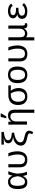

<svg xmlns="http://www.w3.org/2000/svg" viewBox="2204 -2989 993 5441"><g transform="rotate(-90 2700.5 -268.5)"><path d="M432.6 -115.7Q376.5 9.8 257.3 9.8Q157.2 9.8 110.1 -57.6Q63 -125 63 -261.7Q63 -400.4 116 -469.2Q168.9 -538.1 271 -538.1Q332.5 -538.1 376.2 -505.4Q419.9 -472.7 441.9 -413.6H442.9Q454.1 -471.7 478.5 -528.3H570.3Q545.9 -476.6 525.4 -401.6Q504.9 -326.7 501 -278.8Q503.4 -200.7 517.8 -125.5Q532.2 -50.3 555.2 0H465.8Q454.1 -29.8 445.6 -64.7Q437 -99.6 434.6 -115.7ZM155.3 -264.6Q155.3 -156.2 183.1 -107.2Q210.9 -58.1 275.4 -58.1Q334 -58.1 374.3 -114.5Q414.6 -170.9 427.2 -266.6Q413.1 -369.6 376 -421.4Q338.9 -473.1 280.8 -473.1Q214.4 -473.1 184.8 -424.1Q155.3 -375 155.3 -264.6Z M1133.3 -278.8Q1133.3 -139.2 1072.3 -64.7Q1011.2 9.8 896.5 9.8Q785.6 9.8 732.7 -43Q679.7 -95.7 679.7 -204.6V-528.3H768.1V-201.7Q768.1 -58.1 900.4 -58.1Q974.6 -58.1 1008.8 -110.6Q1043 -163.1 1043 -276.9Q1043 -340.3 1025.1 -415.3Q1007.3 -490.2 987.3 -528.3H1079.1Q1105 -470.7 1119.1 -403.3Q1133.3 -335.9 1133.3 -278.8Z M1293.5 -172.9Q1293.5 -229.5 1323 -276.1Q1352.5 -322.8 1408.4 -353.8Q1464.4 -384.8 1543 -395.5V-396.5Q1456.5 -401.9 1408.4 -436.8Q1360.4 -471.7 1360.4 -528.3Q1360.4 -580.1 1395.8 -611.3Q1431.2 -642.6 1508.3 -655.3V-659.2L1494.6 -658.7L1369.6 -655.3H1323.7V-724.6H1682.1V-658.2Q1555.7 -643.1 1501.5 -613.5Q1447.3 -584 1447.3 -537.1Q1447.3 -489.7 1495.4 -463.1Q1543.5 -436.5 1661.1 -428.2V-364.3Q1538.6 -349.6 1462.6 -302.5Q1386.7 -255.4 1386.7 -185.1Q1386.7 -146.5 1414.1 -121.6Q1441.4 -96.7 1495.1 -83.5L1554.7 -68.8Q1627 -51.3 1655.8 -36.1Q1684.6 -21 1700.9 2Q1717.3 24.9 1717.3 59.1Q1717.3 106 1676.8 174.8L1615.2 147.5Q1626.5 132.3 1634.3 112.3Q1642.1 92.3 1642.1 78.6Q1642.1 51.8 1613 34.7Q1584 17.6 1508.8 2.9Q1425.8 -13.7 1381.1 -36.6Q1336.4 -59.6 1314.9 -94Q1293.5 -128.4 1293.5 -172.9Z M2224.1 207.5V-339.4Q2224.1 -405.8 2198.5 -438Q2172.9 -470.2 2116.7 -470.2Q2056.2 -470.2 2017.3 -426Q1978.5 -381.8 1978.5 -306.2V0H1890.6V-415.5Q1890.6 -507.8 1887.7 -528.3H1970.7Q1971.2 -525.9 1971.7 -515.1Q1972.2 -504.4 1972.9 -490.5Q1973.6 -476.6 1974.6 -438H1976.1Q2027.3 -538.1 2145 -538.1Q2229.5 -538.1 2271 -492.4Q2312.5 -446.8 2312.5 -352.1V207.5ZM2071.3 -586.4V-602.5L2109.9 -745.1H2206.1V-727.1L2122.6 -586.4Z M2926.8 -239.7Q2926.8 -122.1 2863 -56.2Q2799.3 9.8 2687.5 9.8Q2570.3 9.8 2507.8 -58.8Q2445.3 -127.4 2445.3 -255.9Q2445.3 -385.3 2518.6 -456.8Q2591.8 -528.3 2727.5 -528.3H3000.5V-459H2924.8L2852.5 -461.9V-460Q2893.6 -398.4 2910.2 -346.9Q2926.8 -295.4 2926.8 -239.7ZM2834.5 -238.3Q2834.5 -357.4 2773.9 -459H2730.5Q2639.6 -459 2588.9 -406.5Q2538.1 -354 2538.1 -256.8Q2538.1 -55.2 2683.6 -55.2Q2757.3 -55.2 2795.9 -102.3Q2834.5 -149.4 2834.5 -238.3Z M3536.1 -264.6Q3536.1 -131.3 3474.9 -60.8Q3413.6 9.8 3297.9 9.8Q3184.6 9.8 3124.3 -61.5Q3064 -132.8 3064 -264.6Q3064 -400.9 3125.7 -469.5Q3187.5 -538.1 3300.8 -538.1Q3419.9 -538.1 3478 -470.2Q3536.1 -402.3 3536.1 -264.6ZM3443.8 -264.6Q3443.8 -369.6 3410.4 -421.4Q3377 -473.1 3302.2 -473.1Q3226.6 -473.1 3191.4 -420.4Q3156.2 -367.7 3156.2 -264.6Q3156.2 -162.1 3191.4 -108.6Q3226.6 -55.2 3296.9 -55.2Q3374.5 -55.2 3409.2 -107.4Q3443.8 -159.7 3443.8 -264.6Z M4133.8 -278.8Q4133.8 -139.2 4072.8 -64.7Q4011.7 9.8 3897 9.8Q3786.1 9.8 3733.2 -43Q3680.2 -95.7 3680.2 -204.6V-528.3H3768.6V-201.7Q3768.6 -58.1 3900.9 -58.1Q3975.1 -58.1 4009.3 -110.6Q4043.5 -163.1 4043.5 -276.9Q4043.5 -340.3 4025.6 -415.3Q4007.8 -490.2 3987.8 -528.3H4079.6Q4105.5 -470.7 4119.6 -403.3Q4133.8 -335.9 4133.8 -278.8Z M4276.9 207.5V-528.3H4365.2V-193.4Q4365.2 -126 4391.4 -92Q4417.5 -58.1 4475.6 -58.1Q4538.1 -58.1 4573.7 -100.6Q4609.4 -143.1 4609.4 -222.2V-528.3H4697.3V-129.9Q4697.3 -93.3 4705.8 -76.2Q4714.4 -59.1 4735.4 -59.1Q4747.6 -59.1 4761.7 -63V0Q4730 9.8 4706.5 9.8Q4662.1 9.8 4638.9 -13.2Q4615.7 -36.1 4613.3 -85H4611.8Q4560.1 9.8 4465.8 9.8Q4433.1 9.8 4406.5 -0.2Q4379.9 -10.3 4364.7 -28.8V207.5Z M5104 -55.7Q5156.7 -55.7 5203.4 -76.2Q5250 -96.7 5281.2 -134.3L5332.5 -85.4Q5293.5 -38.1 5233.6 -14.2Q5173.8 9.8 5098.1 9.8Q4993.7 9.8 4939.9 -30.3Q4886.2 -70.3 4886.2 -144Q4886.2 -196.8 4924.1 -233.4Q4961.9 -270 5020 -275.4V-276.4Q4967.8 -282.7 4935.1 -315.9Q4902.3 -349.1 4902.3 -397Q4902.3 -461.9 4959 -500Q5015.6 -538.1 5111.3 -538.1Q5183.6 -538.1 5235.1 -517.1Q5286.6 -496.1 5319.3 -447.8L5256.8 -404.8Q5233.9 -439.5 5198.5 -456.1Q5163.1 -472.7 5111.8 -472.7Q5049.3 -472.7 5020.3 -451.9Q4991.2 -431.2 4991.2 -395Q4991.2 -352.1 5037.8 -330.6Q5084.5 -309.1 5200.2 -309.1V-243.2Q5075.2 -243.2 5026.4 -219Q4977.5 -194.8 4977.5 -145.5Q4977.5 -101.1 5009.8 -78.4Q5042 -55.7 5104 -55.7Z"/></g></svg>

Font: Cousine
Style: Regular
Weight: 400
Monospace: yes
Designer: Steve Matteson
Foundry: Ascender Corporation
Version: Version 1.20